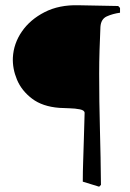

<svg xmlns="http://www.w3.org/2000/svg" viewBox="-20 -702 493 728"><path d="M293.9 -13.2Q293.9 -51.3 295.4 -92.5Q296.9 -133.8 297.9 -171.9Q298.8 -210 299.8 -237.5Q300.8 -265.1 300.8 -273.9Q300.8 -283.7 283 -287.4Q265.1 -291 242.7 -291.5Q220.2 -292 205.1 -293Q141.1 -297.9 101.6 -327.9Q62 -357.9 44.4 -399.9Q26.9 -441.9 28.8 -483.9Q31.7 -537.1 63 -582.5Q94.2 -627.9 149.2 -656Q204.1 -684.1 277.8 -682.1L428.2 -679.2L435.1 -671.9V-653.8Q407.2 -649.9 385 -639.9Q362.8 -629.9 360.8 -600.1Q358.9 -556.2 357.4 -511.5Q356 -466.8 356 -422.9Q356 -316.9 358.9 -211.4Q361.8 -106 362.8 -1L356 5.9Z"/></svg>

Font: Aref Ruqaa
Style: Regular
Weight: 400
Designer: Abdullah Aref
Version: Version 1.002